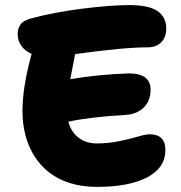

<svg xmlns="http://www.w3.org/2000/svg" viewBox="-20 -732 717 759"><path d="M361.8 6.8Q303.7 6.8 255.1 -8.8Q206.5 -24.4 172.4 -51.8Q138.2 -79.1 114.7 -116.9Q91.3 -154.8 80.1 -199.2Q68.8 -243.7 68.8 -293Q68.8 -388.2 105 -519Q78.1 -530.8 64 -551.3Q49.8 -571.8 49.8 -597.2Q49.8 -619.1 61 -635Q72.3 -650.9 103 -659.2Q193.4 -683.6 305.7 -697.8Q418 -711.9 490.2 -711.9Q568.4 -711.9 602.8 -688.2Q637.2 -664.6 637.2 -618.2Q637.2 -585.9 617.9 -565.4Q598.6 -544.9 564 -544.9Q468.3 -544.9 276.9 -518.1Q274.9 -505.4 268.1 -471.9Q261.2 -438.5 257.8 -418.9Q360.8 -437 488.8 -441.9Q575.2 -441.9 575.2 -377.9Q575.2 -333 548.3 -306.9Q521.5 -280.8 478 -277.8Q338.9 -270 250 -251Q260.3 -211.9 289.6 -188.5Q318.8 -165 362.8 -165Q408.7 -165 451.9 -174.1Q495.1 -183.1 525.6 -192.1Q556.2 -201.2 570.8 -201.2Q633.8 -201.2 633.8 -139.2Q633.8 -68.8 562 -31Q490.2 6.8 361.8 6.8Z"/></svg>

Font: Shantell Sans Normal
Style: Regular
Weight: 800
Designer: Stephen Nixon, Anya Danilova, Shantell Martin
Foundry: Arrow Type
Version: Version 1.006;[559af2be0]